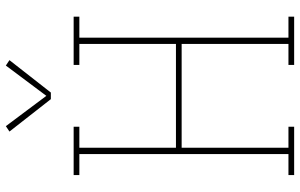

<svg xmlns="http://www.w3.org/2000/svg" viewBox="-200 -800 1001 640"><g transform="rotate(-90 300.0 -480.5)"><path d="M36 0V-19H106V-716H36V-735H197V-716H127V-394H473V-716H403V-735H564V-716H494V-19H564V0H403V-19H473V-375H127V-19H197V0ZM289 -811 181 -949 199 -961 300 -826 401 -961 419 -949 311 -811Z"/></g></svg>

Font: Iosevka Curly Slab ThEx
Style: Regular
Weight: 100
Width: 7
Monospace: yes
Designer: Belleve Invis
Foundry: Belleve Invis
Version: Version 11.1.0; ttfautohint (v1.8.3)